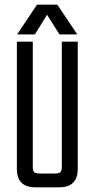

<svg xmlns="http://www.w3.org/2000/svg" viewBox="-20 -800 404 820"><path d="M244 -622H312V-79Q312 0 233 0H131Q52 0 52 -79V-622H120V-90Q120 -70 126 -64.5Q132 -59 151 -59H213Q232 -59 238 -64.5Q244 -70 244 -90ZM181 -737 129 -653H53L138 -780H225L310 -653H234Z"/></svg>

Font: Teko Light
Style: Regular
Weight: 300
Designer: Manushi Parikh, Jonny Pinhorn
Foundry: Indian Type Foundry
Version: Version 1.105;PS 1.0;hotconv 1.0.78;makeotf.lib2.5.61930; tt